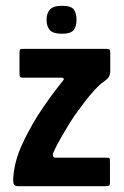

<svg xmlns="http://www.w3.org/2000/svg" viewBox="-20 -640 425 660"><path d="M26 -35Q31 -88 54 -139Q77 -190 108 -240Q129 -273 151.5 -304Q174 -335 196 -362Q199 -365 199.5 -368Q200 -371 193 -373H60Q52 -373 49.5 -375Q47 -377 47 -387V-457Q47 -469 49.5 -470.5Q52 -472 63 -472H345Q356 -472 357.5 -468Q359 -464 359 -454V-393Q359 -387 355.5 -378.5Q352 -370 339 -361Q324 -351 306 -331.5Q288 -312 270.5 -289Q253 -266 235 -241Q213 -207 193.5 -173.5Q174 -140 162 -112Q161 -108 162.5 -103Q164 -98 173 -98H347Q356 -98 357 -95Q358 -92 358 -82V-12Q358 -4 354.5 -2Q351 0 339 0H42Q32 0 28 -5.5Q24 -11 26 -35ZM243 -572Q243 -549 233 -536.5Q223 -524 193 -524Q163 -524 151.5 -536.5Q140 -549 140 -572Q140 -594 151.5 -607Q163 -620 193 -620Q225 -620 234 -607Q243 -594 243 -572Z"/></svg>

Font: Glory Thin
Style: Bold
Weight: 700
Version: Version 1.011